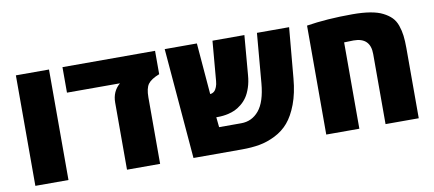

<svg xmlns="http://www.w3.org/2000/svg" viewBox="-61 -862 2446 1082"><g transform="rotate(-10 1161.5 -321.0)"><path d="M255.4 0H65.9V-632.3H255.4Z M862.3 -632.3V-498.5Q814.5 -480 797.1 -456.3Q779.8 -432.6 779.8 -380.4V0H590.3V-383.8Q590.3 -447.8 635.7 -486.3H332.5V-632.3Z M1248 0H970.7L917.5 -632.3H1101.6L1126 -338.4Q1131.8 -338.4 1139.6 -341.8Q1147.5 -345.2 1153.1 -351.6Q1158.7 -357.9 1164.3 -371.8Q1169.9 -385.7 1171.4 -404.8L1190.9 -632.3H1373.5L1354.5 -407.2Q1351.6 -367.7 1340.8 -335.7Q1330.1 -303.7 1315.7 -283Q1301.3 -262.2 1281.7 -246.6Q1262.2 -231 1244.6 -223.1Q1227.1 -215.3 1206.5 -210.4Q1177.2 -203.6 1145 -203.6H1137.2L1143.1 -146H1270Q1331.1 -146 1371.3 -194.1Q1411.6 -242.2 1420.9 -348.1L1445.3 -632.3H1629.4L1603.5 -343.8Q1596.2 -260.3 1572.8 -198.2Q1549.3 -136.2 1517.3 -98.9Q1485.4 -61.5 1439.9 -38.8Q1394.5 -16.1 1349.4 -8.1Q1304.2 0 1248 0Z M1730.5 0V-623.5Q1846.7 -642.1 1992.7 -642.1Q2109.4 -642.1 2165.5 -613.3Q2194.8 -598.6 2213.6 -579.6Q2232.4 -560.5 2242.4 -531.7Q2252.4 -502.9 2256.1 -472.9Q2259.8 -442.9 2259.8 -401.4V0H2069.8V-401.4Q2069.8 -495.6 1974.1 -495.6Q1948.7 -495.6 1919.9 -494.1V0Z"/></g></svg>

Font: Open Sans Hebrew Extra Bold
Style: Regular
Weight: 800
Foundry: Ascender Corporation, Yanek Iontef
Version: Version 2.001;PS 002.001;hotconv 1.0.70;makeotf.lib2.5.58329